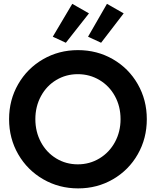

<svg xmlns="http://www.w3.org/2000/svg" viewBox="-20 -994 829 1021"><path d="M28.3 -360.4Q28.3 -462.4 76.7 -546.4Q125 -630.4 209 -679Q293 -727.5 394.5 -727.5Q496.6 -727.5 580.6 -679Q664.6 -630.4 712.6 -546.4Q760.7 -462.4 760.7 -360.4Q760.7 -257.8 712.6 -173.6Q664.6 -89.4 580.8 -40.8Q497.1 7.8 395.5 7.8Q293.9 7.8 209.7 -40.8Q125.5 -89.4 76.9 -173.6Q28.3 -257.8 28.3 -360.4ZM621.1 -360.4Q621.1 -428.2 591.1 -482.9Q561 -537.6 508.8 -568.6Q456.5 -599.6 393.6 -599.6Q331.1 -599.6 279.3 -568.6Q227.5 -537.6 197.8 -482.7Q168 -427.7 168 -360.4Q168 -293.5 197.5 -238.3Q227.1 -183.1 278.8 -151.6Q330.6 -120.1 393.6 -120.1Q457 -120.1 509.3 -151.9Q561.5 -183.6 591.3 -238.5Q621.1 -293.5 621.1 -360.4ZM260.7 -798.8 364.3 -973.6 453.1 -922.9 330.1 -766.6ZM448.2 -798.8 548.8 -973.6 637.7 -922.9 517.6 -766.6Z"/></svg>

Font: Reddit Sans Fudge
Style: Bold
Weight: 700
Designer: Stephen Hutchings
Foundry: Reddit
Version: Version 1.013